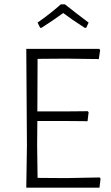

<svg xmlns="http://www.w3.org/2000/svg" viewBox="-20 -864 509 884"><path d="M165 -736 153 -760Q213 -802 260 -844H279Q338 -797 388 -760L377 -736H370Q309 -775 271 -804Q219 -766 171 -736ZM439 -47 443 -41 438 0H101L104 -194L101 -639H437L441 -633L435 -592L286 -594L153 -593L152 -351H277L384 -352L388 -347L383 -306L272 -307H152L151 -197L153 -45L282 -44Z"/></svg>

Font: Alegreya Sans SC Light
Style: Regular
Weight: 300
Designer: Juan Pablo del Peral
Foundry: Huerta Tipografica
Version: Version 2.007